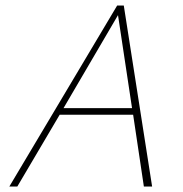

<svg xmlns="http://www.w3.org/2000/svg" viewBox="-20 -678 666 698"><path d="M464 -261H197L43 0H14L406 -658H430L533 0H503ZM460 -285 409 -623 211 -285Z"/></svg>

Font: Ysabeau Extralight
Style: Italic
Weight: 200
Italic angle: -12°
Designer: Christian Thalmann (Catharsis Fonts)
Version: Version 0.003